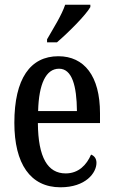

<svg xmlns="http://www.w3.org/2000/svg" viewBox="-20 -786 482 816"><path d="M180 -619V-606H222C271 -648 344 -721 364 -756V-766H257C242 -721 208 -668 180 -619ZM237 10C344 10 390 -51 390 -94C390 -113 380 -124 367 -129C348 -85 314 -49 259 -49C183 -49 142 -116 141 -263H405V-305C405 -463 338 -547 228 -547C109 -547 41 -452 41 -264C41 -90 109 10 237 10ZM307 -314H142C145 -429 175 -494 231 -494C286 -494 306 -422 307 -314Z"/></svg>

Font: Noto Serif Sinhala ExtraCondensed Medium
Style: Regular
Weight: 500
Width: 2
Designer: Jelle Bosma - Monotype Design Team
Foundry: Monotype Imaging Inc.
Version: Version 2.007